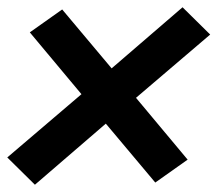

<svg xmlns="http://www.w3.org/2000/svg" viewBox="-49 -604 598 528"><path d="M47 -96 -29 -171 175 -345 33 -515 122 -578 258 -416 453 -584 529 -509 325 -335 467 -165 378 -102 242 -264Z"/></svg>

Font: Iosevka Curly Extrabold
Style: Italic
Weight: 800
Italic angle: -9°
Monospace: yes
Designer: Belleve Invis
Foundry: Belleve Invis
Version: Version 22.1.2; ttfautohint (v1.8.4)